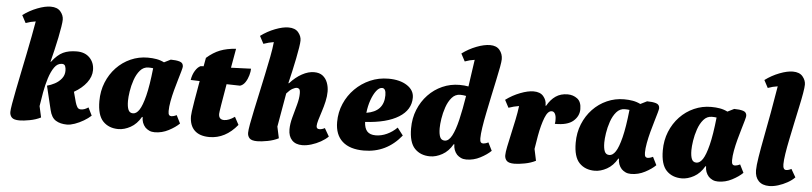

<svg xmlns="http://www.w3.org/2000/svg" viewBox="-44 -978 5222 1234"><g transform="rotate(5 2566.5 -361.0)"><path d="M104 12Q67 12 54 -2Q41 -16 41 -37Q41 -52 47.5 -90Q54 -128 64.5 -181Q75 -234 87.5 -295Q100 -356 112.5 -417.5Q125 -479 135.5 -534.5Q146 -590 153 -631Q122 -627 89 -615L63 -664Q106 -696 155.5 -715Q205 -734 241 -734Q284 -734 304.5 -709.5Q325 -685 325 -657Q325 -642 320 -611Q315 -580 307 -540Q299 -500 289 -458.5Q279 -417 270 -381H273Q309 -428 345 -445Q381 -462 433 -462Q486 -462 516.5 -430.5Q547 -399 547 -351Q547 -309 517.5 -270Q488 -231 437 -202L455 -135Q460 -118 467.5 -105.5Q475 -93 490 -93Q504 -93 515.5 -97.5Q527 -102 539 -110L564 -59Q545 -41 517 -24.5Q489 -8 460.5 2Q432 12 411 12Q367 12 338 -6Q309 -24 298 -72L261 -226Q285 -232 310.5 -245.5Q336 -259 353.5 -281Q371 -303 371 -332Q371 -349 366 -361.5Q361 -374 345 -374Q316 -374 296 -345.5Q276 -317 262 -272.5Q248 -228 239.5 -179.5Q231 -131 225 -91L241 -19Q210 -3 170 4.5Q130 12 104 12Z M742 12Q680 12 642.5 -27Q605 -66 605 -157Q605 -222 627.5 -277.5Q650 -333 689.5 -374.5Q729 -416 781 -439Q833 -462 891 -462Q921 -462 947 -457.5Q973 -453 997 -441L1039 -462Q1074 -462 1097 -455Q1120 -448 1120 -424Q1120 -418 1113.5 -394.5Q1107 -371 1097 -338Q1087 -305 1077 -267.5Q1067 -230 1060.5 -194.5Q1054 -159 1054 -132Q1054 -113 1059.5 -106.5Q1065 -100 1075 -100Q1080 -100 1089 -102.5Q1098 -105 1108 -110L1134 -58Q1109 -33 1066 -10.5Q1023 12 976 12Q956 12 941 5Q926 -2 915 -13Q891 -40 891 -79H887Q860 -32 820 -10Q780 12 742 12ZM788 -174Q788 -137 796.5 -117Q805 -97 827 -97Q849 -97 867.5 -125Q886 -153 902.5 -218.5Q919 -284 931 -397Q917 -399 901 -399Q869 -399 847 -373.5Q825 -348 812 -310Q799 -272 793.5 -235Q788 -198 788 -174Z M1329 12Q1266 12 1233 -20Q1200 -52 1200 -112Q1200 -122 1203 -144Q1206 -166 1213.5 -212Q1221 -258 1236 -341L1178 -343Q1183 -377 1199 -403Q1215 -429 1234 -437L1253 -438Q1258 -463 1263 -493Q1305 -530 1348.5 -547Q1392 -564 1451 -568Q1439 -501 1429 -444L1558 -449Q1558 -431 1551 -406Q1544 -381 1530.5 -360.5Q1517 -340 1497 -334L1410 -336Q1379 -158 1379 -142Q1379 -105 1414 -105Q1444 -105 1482 -132L1509 -82Q1432 12 1329 12Z M1638 12Q1601 12 1588 -2Q1575 -16 1575 -37Q1575 -54 1582 -93.5Q1589 -133 1600.5 -186Q1612 -239 1625 -299.5Q1638 -360 1651 -421Q1664 -482 1674.5 -536.5Q1685 -591 1689 -632Q1657 -627 1623 -615L1597 -664Q1640 -696 1689.5 -715Q1739 -734 1775 -734Q1818 -734 1838.5 -709.5Q1859 -685 1859 -657Q1859 -642 1854 -610.5Q1849 -579 1841 -539Q1833 -499 1823.5 -456.5Q1814 -414 1805 -377H1809Q1846 -418 1886.5 -440Q1927 -462 1964 -462Q1999 -462 2020 -445.5Q2041 -429 2051 -402Q2061 -375 2061 -345Q2061 -315 2053.5 -281.5Q2046 -248 2035.5 -216Q2025 -184 2017.5 -158.5Q2010 -133 2010 -119Q2010 -100 2029 -100Q2046 -100 2064 -110L2094 -58Q2075 -39 2046.5 -23Q2018 -7 1986.5 2.5Q1955 12 1928 12Q1885 12 1861.5 -13Q1838 -38 1838 -82Q1838 -117 1849.5 -159.5Q1861 -202 1872.5 -243.5Q1884 -285 1884 -317Q1884 -340 1877.5 -346Q1871 -352 1863 -352Q1851 -352 1834 -342.5Q1817 -333 1797 -310L1759 -93L1775 -19Q1744 -3 1704 4.5Q1664 12 1638 12Z M2325 12Q2235 12 2187 -31Q2139 -74 2139 -156Q2139 -219 2163 -274.5Q2187 -330 2229 -372Q2271 -414 2326 -438Q2381 -462 2444 -462Q2518 -462 2564 -432Q2610 -402 2610 -354Q2610 -275 2533.5 -227.5Q2457 -180 2318 -172Q2320 -131 2338 -111.5Q2356 -92 2393 -92Q2429 -92 2465 -108.5Q2501 -125 2530 -154L2567 -106Q2472 12 2325 12ZM2408 -399Q2389 -399 2371 -375.5Q2353 -352 2339.5 -314Q2326 -276 2321 -231Q2433 -249 2433 -354Q2433 -399 2408 -399Z M2753 12Q2691 12 2653.5 -27Q2616 -66 2616 -157Q2616 -222 2638.5 -277.5Q2661 -333 2700.5 -374.5Q2740 -416 2792 -439Q2844 -462 2902 -462Q2934 -462 2960 -457Q2966 -498 2972 -541.5Q2978 -585 2985 -631Q2954 -627 2922 -615L2896 -664Q2939 -696 2988.5 -715Q3038 -734 3076 -734Q3117 -734 3137.5 -709Q3158 -684 3158 -650Q3158 -636 3151.5 -599.5Q3145 -563 3134 -513Q3123 -463 3111.5 -407.5Q3100 -352 3089 -298.5Q3078 -245 3071.5 -201.5Q3065 -158 3065 -132Q3065 -113 3070.5 -106.5Q3076 -100 3086 -100Q3091 -100 3100 -102.5Q3109 -105 3119 -110L3145 -58Q3120 -33 3077 -10.5Q3034 12 2987 12Q2967 12 2952 5Q2937 -2 2926 -13Q2902 -40 2902 -79H2898Q2871 -32 2831 -10Q2791 12 2753 12ZM2799 -174Q2799 -137 2807.5 -117Q2816 -97 2838 -97Q2864 -97 2884 -134.5Q2904 -172 2920 -239.5Q2936 -307 2950 -395Q2932 -399 2912 -399Q2880 -399 2858 -373.5Q2836 -348 2823 -310Q2810 -272 2804.5 -235Q2799 -198 2799 -174Z M3297 12Q3260 12 3247 -2Q3234 -16 3234 -37Q3234 -56 3241.5 -93Q3249 -130 3259.5 -176.5Q3270 -223 3280 -271Q3290 -319 3295 -360Q3262 -355 3228 -343L3202 -392Q3245 -424 3294.5 -443Q3344 -462 3380 -462Q3423 -462 3443.5 -437.5Q3464 -413 3464 -385V-377H3468Q3491 -418 3523 -440Q3555 -462 3600 -462Q3635 -462 3662 -442Q3689 -422 3689 -374Q3689 -329 3652 -297Q3615 -265 3534 -266Q3536 -274 3536 -281Q3536 -288 3536 -294Q3536 -317 3528.5 -331Q3521 -345 3507 -345Q3482 -345 3463.5 -298Q3445 -251 3432 -179L3418 -94L3434 -19Q3403 -3 3363 4.5Q3323 12 3297 12Z M3815 12Q3753 12 3715.5 -27Q3678 -66 3678 -157Q3678 -222 3700.5 -277.5Q3723 -333 3762.5 -374.5Q3802 -416 3854 -439Q3906 -462 3964 -462Q3994 -462 4020 -457.5Q4046 -453 4070 -441L4112 -462Q4147 -462 4170 -455Q4193 -448 4193 -424Q4193 -418 4186.5 -394.5Q4180 -371 4170 -338Q4160 -305 4150 -267.5Q4140 -230 4133.5 -194.5Q4127 -159 4127 -132Q4127 -113 4132.5 -106.5Q4138 -100 4148 -100Q4153 -100 4162 -102.5Q4171 -105 4181 -110L4207 -58Q4182 -33 4139 -10.5Q4096 12 4049 12Q4029 12 4014 5Q3999 -2 3988 -13Q3964 -40 3964 -79H3960Q3933 -32 3893 -10Q3853 12 3815 12ZM3861 -174Q3861 -137 3869.5 -117Q3878 -97 3900 -97Q3922 -97 3940.5 -125Q3959 -153 3975.5 -218.5Q3992 -284 4004 -397Q3990 -399 3974 -399Q3942 -399 3920 -373.5Q3898 -348 3885 -310Q3872 -272 3866.5 -235Q3861 -198 3861 -174Z M4377 12Q4315 12 4277.5 -27Q4240 -66 4240 -157Q4240 -222 4262.5 -277.5Q4285 -333 4324.5 -374.5Q4364 -416 4416 -439Q4468 -462 4526 -462Q4556 -462 4582 -457.5Q4608 -453 4632 -441L4674 -462Q4709 -462 4732 -455Q4755 -448 4755 -424Q4755 -418 4748.5 -394.5Q4742 -371 4732 -338Q4722 -305 4712 -267.5Q4702 -230 4695.5 -194.5Q4689 -159 4689 -132Q4689 -113 4694.5 -106.5Q4700 -100 4710 -100Q4715 -100 4724 -102.5Q4733 -105 4743 -110L4769 -58Q4744 -33 4701 -10.5Q4658 12 4611 12Q4591 12 4576 5Q4561 -2 4550 -13Q4526 -40 4526 -79H4522Q4495 -32 4455 -10Q4415 12 4377 12ZM4423 -174Q4423 -137 4431.5 -117Q4440 -97 4462 -97Q4484 -97 4502.5 -125Q4521 -153 4537.5 -218.5Q4554 -284 4566 -397Q4552 -399 4536 -399Q4504 -399 4482 -373.5Q4460 -348 4447 -310Q4434 -272 4428.5 -235Q4423 -198 4423 -174Z M4941 12Q4896 12 4872 -13Q4848 -38 4848 -82Q4848 -111 4857 -167.5Q4866 -224 4880.5 -299Q4895 -374 4910.5 -459.5Q4926 -545 4940 -631Q4909 -627 4877 -615L4851 -664Q4894 -696 4943.5 -715Q4993 -734 5029 -734Q5072 -734 5092.5 -709.5Q5113 -685 5113 -657Q5113 -640 5106.5 -601.5Q5100 -563 5089 -512.5Q5078 -462 5066.5 -407Q5055 -352 5044 -299Q5033 -246 5026.5 -203.5Q5020 -161 5020 -136Q5020 -100 5040 -100Q5056 -100 5074 -110L5104 -58Q5086 -39 5057.5 -23Q5029 -7 4998 2.5Q4967 12 4941 12Z"/></g></svg>

Font: Petrona Black
Style: Italic
Weight: 900
Italic angle: -9°
Designer: Ringo R. Seeber
Foundry: Ringo R. Seeber
Version: Version 2.001; ttfautohint (v1.8.3)